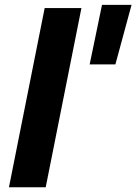

<svg xmlns="http://www.w3.org/2000/svg" viewBox="-20 -786 572 806"><path d="M167.5 -752H321.8L171.9 0H17.6ZM408.2 -765.6H532.2L464.4 -515.6H356.4Z"/></svg>

Font: Reddit Sans Chocolate ExBold
Style: Italic
Weight: 800
Italic angle: -11.25°
Designer: Stephen Hutchings
Version: Version 1.013